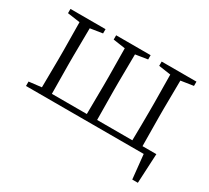

<svg xmlns="http://www.w3.org/2000/svg" viewBox="-133 -726 1197 1102"><g transform="rotate(30 466.0 -175.5)"><path d="M799.8 -35.2H891.6L881.8 160.2H844.7L828.1 0H47.9V-29.3L130.9 -39.1Q132.8 -150.4 132.8 -226.6V-284.2Q132.8 -361.3 130.9 -470.7L47.9 -482.4V-510.7H280.3V-482.4L199.2 -469.7Q197.3 -360.4 197.3 -284.2V-226.6Q197.3 -144.5 199.2 -35.2H430.7Q432.6 -144.5 432.6 -226.6V-284.2Q432.6 -361.3 430.7 -470.7L350.6 -482.4V-510.7H579.1V-482.4L499 -469.7Q497.1 -360.4 497.1 -284.2V-226.6Q497.1 -144.5 499 -35.2H732.4Q734.4 -144.5 734.4 -226.6V-284.2Q734.4 -361.3 732.4 -470.7L652.3 -482.4V-510.7H882.8V-482.4L799.8 -469.7Q797.9 -360.4 797.9 -284.2V-226.6Q797.9 -144.5 799.8 -35.2Z"/></g></svg>

Font: GenYoMin TW TTF Light
Style: Regular
Weight: 300
Version: Version 1.300